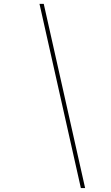

<svg xmlns="http://www.w3.org/2000/svg" viewBox="-20 -800 560 970"><path d="M388.5 150 179.5 -780.5H201L410 150Z"/></svg>

Font: Bodoni Moda 11pt
Style: Bold Italic
Weight: 700
Italic angle: -13°
Designer: Owen Earl
Foundry: indestructible type
Version: Version 2.004